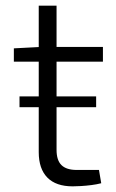

<svg xmlns="http://www.w3.org/2000/svg" viewBox="-20 -651 409 679"><path d="M320 -310V-272H49V-310ZM180 -631V-121Q180 -84 197.5 -67Q215 -50 251 -50H330L338 -3Q323 1 303.5 3.5Q284 6 266 7Q248 8 237 8Q178 8 147.5 -23Q117 -54 117 -113V-631ZM344 -485V-433H29V-480L124 -485Z"/></svg>

Font: Exo 2 Light
Style: Regular
Weight: 300
Designer: Natanael Gama
Foundry: Natanael Gama
Version: Version 2.010